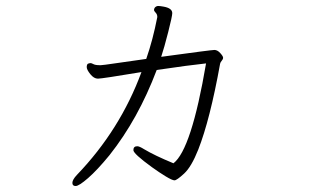

<svg xmlns="http://www.w3.org/2000/svg" viewBox="-20 -585 1040 642"><path d="M453 -344Q382 -151 237 0Q222 16 222 26.5Q222 37 233 37Q244 37 274.5 10.5Q305 -16 346 -66Q442 -187 504 -351Q612 -367 669 -373Q620 -85 560 -39Q497 -65 462 -86Q446 -96 439 -96Q426 -96 426 -83Q426 -71 488 -26Q513 -8 534.5 5Q556 18 563.5 18Q571 18 595.5 -4.5Q620 -27 643 -85Q682 -184 716 -372Q717 -377 721.5 -382Q726 -387 726 -392Q726 -397 716.5 -407.5Q707 -418 697 -418Q687 -418 519 -395Q529 -425 542.5 -478Q556 -531 556 -541Q556 -558 526 -563Q515 -565 509 -565Q503 -565 498 -560Q495 -556 495 -552Q495 -548 500.5 -542.5Q506 -537 506 -528Q491 -451 469 -388Q411 -380 367 -373.5Q323 -367 317 -367H314Q299 -367 292.5 -370.5Q286 -374 283 -374Q280 -374 274 -372Q270 -369 270 -360.5Q270 -352 282 -337Q294 -322 307.5 -322Q321 -322 453 -344Z"/></svg>

Font: LXGW WenKai Mono TC Light
Style: Regular
Weight: 300
Designer: LXGW / Fontworks Inc.
Foundry: LXGW / Fontworks Inc.
Version: Version 1.330